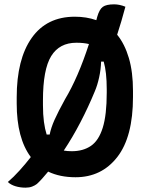

<svg xmlns="http://www.w3.org/2000/svg" viewBox="-20 -797 690 885"><path d="M325 -720Q379 -720 424 -704L428 -719Q438 -754 454 -765.5Q470 -777 506 -777Q531 -777 558 -766Q540 -698 520 -637Q555 -594 574 -529.5Q593 -465 593 -378V-350Q593 -166 520.5 -73Q448 20 328 20Q256 20 202 -6Q188 11 175 25.5Q162 40 150 51Q141 58 128 63Q115 68 98 68Q73 68 51.5 61.5Q30 55 16 42Q42 20 70 -11Q98 -42 122 -73Q57 -160 57 -320V-348Q57 -524 126 -622Q195 -720 325 -720ZM178 -313Q178 -269 182.5 -235.5Q187 -202 195 -177H209Q215 -208 231.5 -245Q248 -282 280 -340Q340 -440 390 -594Q365 -600 332 -600Q254 -600 216 -538.5Q178 -477 178 -334ZM417 -376Q387 -303 350.5 -233Q314 -163 274 -103Q291 -100 311 -100Q363 -100 399 -124.5Q435 -149 453.5 -208Q472 -267 472 -370V-385Q472 -465 458 -513H446Q445 -477 437 -440.5Q429 -404 417 -376Z"/></svg>

Font: Recursive Sn Csl St SmB
Style: Regular
Weight: 600
Version: Version 1.079;hotconv 1.0.112;makeotfexe 2.5.65598; ttfautoh